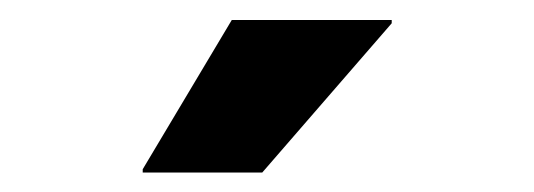

<svg xmlns="http://www.w3.org/2000/svg" viewBox="-20 -736 540 194"><path d="M124.2 -561.7V-565L214.2 -715.8H375.8V-712.5L245 -561.7Z"/></svg>

Font: Funnel Sans Light ExtraBold
Style: Regular
Weight: 800
Version: Version 1.000